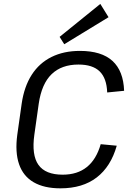

<svg xmlns="http://www.w3.org/2000/svg" viewBox="-20 -973 688 1000"><path d="M294.8 7.9Q209.7 7.9 155.2 -23.8Q100.6 -55.6 79.2 -118Q57.8 -180.4 70 -271L93.1 -434.4Q106.1 -522.4 145.2 -583.4Q184.3 -644.4 248.2 -676.2Q312 -707.9 396.1 -707.9Q508.8 -707.9 565.9 -655.6Q622.9 -603.3 626.4 -500.1L538.3 -491.4Q535.6 -565.6 499 -601.2Q462.4 -636.8 388.8 -636.8Q300.6 -636.8 248.8 -586.6Q196.9 -536.4 181.8 -433.3L159 -272.1Q143.9 -165.5 180.2 -114.4Q216.5 -63.2 306.5 -63.2Q382.8 -63.2 432.2 -102.9Q481.7 -142.5 504.5 -222L588.1 -214.1Q557.5 -105.6 483.9 -48.9Q410.2 7.9 294.8 7.9ZM545.3 -883.4 314.6 -742.6 290.5 -781 502.5 -952.6Z"/></svg>

Font: Pathway Extreme 8pt Thin
Style: Italic
Weight: 100
Italic angle: -8°
Designer: Eduardo Rodriguez Tunni
Foundry: Eduardo Rodriguez Tunni
Version: Version 1.000